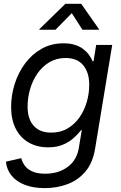

<svg xmlns="http://www.w3.org/2000/svg" viewBox="-20 -762 626 995"><path d="M212.4 212.9Q152.3 212.9 108.4 195.8Q64.5 178.7 39.6 147.7Q14.6 116.7 10.7 75.7L90.3 57.6Q95.7 79.6 109.6 97.9Q123.5 116.2 149.2 127.2Q174.8 138.2 214.4 138.2Q283.2 138.2 331.1 102.8Q378.9 67.4 389.2 1L403.8 -87.9L399.9 -86.9Q381.3 -63.5 357.4 -43.2Q333.5 -22.9 302.2 -10.7Q271 1.5 230 1.5Q171.4 1.5 128.2 -23.7Q85 -48.8 61.3 -95.7Q37.6 -142.6 37.6 -207Q37.6 -268.6 56.2 -327.1Q74.7 -385.7 110.1 -433.3Q145.5 -481 195.8 -509.3Q246.1 -537.6 309.1 -537.6Q341.8 -537.6 366.7 -530Q391.6 -522.5 409.7 -509Q427.7 -495.6 440.2 -479Q452.6 -462.4 460 -444.3L464.8 -445.3L478.5 -529.3H561.5L472.7 9.3Q460.4 83 422.1 127.7Q383.8 172.4 329.1 192.6Q274.4 212.9 212.4 212.9ZM245.1 -74.7Q293.5 -74.7 330.1 -96.2Q366.7 -117.7 391.8 -153.6Q417 -189.5 429.7 -233.4Q442.4 -277.3 442.4 -322.8Q442.4 -386.7 411.1 -424.1Q379.9 -461.4 319.8 -461.4Q272.9 -461.4 236.3 -439.7Q199.7 -418 174.3 -381.6Q148.9 -345.2 136 -300.5Q123 -255.9 123 -209.5Q123 -145 154.8 -109.9Q186.5 -74.7 245.1 -74.7ZM267.6 -607.9H183.1L183.6 -610.4L318.8 -742.2H400.9L493.2 -610.4L492.7 -607.9H407.2L352.1 -693.8Z"/></svg>

Font: Inter 24pt
Style: Italic
Weight: 400
Italic angle: -9.3988°
Designer: Rasmus Andersson
Foundry: rsms
Version: Version 4.001;git-66647c0bb